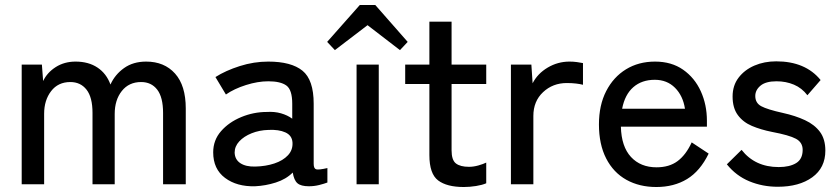

<svg xmlns="http://www.w3.org/2000/svg" viewBox="-20 -739 3363 770"><path d="M67 0V-480H148L153 -414Q169 -448 203.5 -470Q238 -492 283 -492Q335 -492 371 -468Q407 -444 423 -400Q441 -440 477.5 -466Q514 -492 566 -492Q639 -492 682 -444Q725 -396 725 -304V0H634V-286Q634 -349 610.5 -379.5Q587 -410 546 -410Q497 -410 468.5 -374Q440 -338 440 -282V0H351V-286Q351 -349 327 -379.5Q303 -410 262 -410Q213 -410 185 -373.5Q157 -337 157 -283V0Z M1003 8Q930 10 882.5 -25.5Q835 -61 835 -128Q835 -177 866.5 -213Q898 -249 947.5 -269.5Q997 -290 1050 -290Q1081 -292 1107 -284.5Q1133 -277 1152 -263V-323Q1152 -379 1128.5 -396Q1105 -413 1056 -413Q1014 -413 966.5 -398Q919 -383 886 -360L844 -430Q885 -456 941.5 -474Q998 -492 1056 -492Q1148 -492 1193 -455.5Q1238 -419 1238 -323V-82Q1238 -63 1248 -60Q1258 -57 1293 -65V-7Q1280 -2 1260 3Q1240 8 1219 8Q1187 8 1173 -4Q1159 -16 1154 -47Q1127 -20 1086 -7Q1045 6 1003 8ZM1004 -71Q1046 -72 1080.5 -83.5Q1115 -95 1135 -116.5Q1155 -138 1153 -168Q1151 -196 1124.5 -208Q1098 -220 1057 -218Q1020 -217 989 -204.5Q958 -192 939.5 -172Q921 -152 921 -127Q922 -99 944 -84.5Q966 -70 1004 -71Z M1410 0V-480H1499V0ZM1423 -719H1485L1615 -571L1584 -538L1454 -638L1323 -538L1292 -571Z M1840 11Q1772 11 1737 -15.5Q1702 -42 1702 -117V-402H1605V-480H1702V-652H1791V-480H1930V-402H1791V-136Q1791 -97 1808.5 -83.5Q1826 -70 1861 -70Q1879 -70 1898.5 -75.5Q1918 -81 1930 -87V-4Q1914 3 1889 7Q1864 11 1840 11Z M2029 0V-480H2111L2116 -405Q2136 -444 2176.5 -468Q2217 -492 2264 -492Q2280 -492 2294 -490Q2308 -488 2318 -486V-399Q2307 -402 2290 -404Q2273 -406 2253 -406Q2197 -406 2158 -369.5Q2119 -333 2119 -274V0Z M2612 11Q2544 11 2492 -18Q2440 -47 2411 -103.5Q2382 -160 2382 -240Q2382 -317 2411 -373.5Q2440 -430 2490.5 -461Q2541 -492 2607 -492Q2673 -492 2719.5 -459.5Q2766 -427 2790.5 -373Q2815 -319 2815 -255V-231H2470Q2472 -151 2510.5 -109.5Q2549 -68 2613 -68Q2664 -68 2697.5 -93Q2731 -118 2754 -168L2822 -123Q2788 -53 2735.5 -21Q2683 11 2612 11ZM2475 -303H2727Q2719 -355 2687 -387Q2655 -419 2606 -419Q2554 -419 2520 -389.5Q2486 -360 2475 -303Z M3099 10Q3038 10 2985 -12Q2932 -34 2895 -80L2954 -138Q3008 -69 3103 -69Q3147 -69 3173 -85Q3199 -101 3199 -138Q3199 -168 3172 -182.5Q3145 -197 3076 -210Q3031 -219 2995.5 -234Q2960 -249 2939 -277.5Q2918 -306 2918 -352Q2918 -396 2942 -427.5Q2966 -459 3005.5 -476Q3045 -493 3093 -493Q3210 -493 3271 -418L3218 -357Q3196 -386 3164 -399.5Q3132 -413 3094 -413Q3051 -413 3030 -395.5Q3009 -378 3009 -354Q3009 -326 3033 -313Q3057 -300 3120 -286Q3170 -275 3208.5 -257Q3247 -239 3268.5 -210Q3290 -181 3290 -135Q3290 -66 3237.5 -28Q3185 10 3099 10Z"/></svg>

Font: Zen Kaku Gothic Antique Medium
Style: Regular
Weight: 500
Designer: Yoshimichi Ohira
Foundry: Positype
Version: Version 1.002